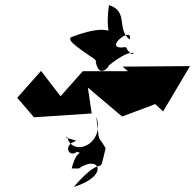

<svg xmlns="http://www.w3.org/2000/svg" viewBox="-20 -697 770 758"><path d="M624 -257 730 -436 464 -434 485 -416H307L219 -317L142 -417L48 -311L114 -234L342 -249L327 -351L462 -237L593 -286ZM358 -452C376 -366 435 -471 398 -429C541 -549 515 -437 477 -511C375 -496 508 -601 492 -541C438 -582 490 -651 410 -677C386 -496 473 -632 260 -550C244 -535 293 -505 382 -444C412 -454 323 -515 360 -453ZM291 -32C373 -89 414 -2 271 41C403 -110 365 22 397 -112C362 -172 375 -120 360 -236C398 -128 262 -70 244 -161C246 -139 217 -164 282 -141C224 -124 253 -72 284 -98C317 -81 286 -123 263 -32Z"/></svg>

Font: Asimov Silicon
Style: Regular
Weight: 400
Designer: Google
Version: Version 2.000980; 2014